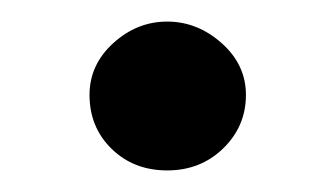

<svg xmlns="http://www.w3.org/2000/svg" viewBox="-20 -158 311 178"><path d="M63 -70Q63 -98 85 -118Q107 -138 135 -138Q163 -138 185.5 -118Q208 -98 208 -70Q208 -41 187 -20.5Q166 0 135 0Q104 0 83.5 -20Q63 -40 63 -70Z"/></svg>

Font: Barlow_Medium_SS
Style: Regular
Weight: 500
Designer: Jeremy Tribby
Foundry: Jeremy Tribby
Version: Version 1.101 August 23, 2024